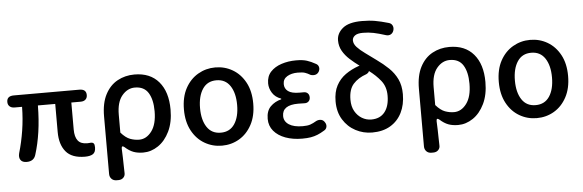

<svg xmlns="http://www.w3.org/2000/svg" viewBox="-62 -1012 4291 1413"><g transform="rotate(-5 2084.0 -305.0)"><path d="M100 8Q68 8 55 -11Q42 -30 50 -61Q73 -139 86.5 -224.5Q100 -310 101 -399H46Q23 -399 9.5 -411Q-4 -423 -4 -444Q-4 -488 48 -488H532Q583 -488 583 -444Q583 -423 570 -411Q557 -399 534 -399H465V-200Q465 -145 486.5 -117.5Q508 -90 555 -90Q566 -90 573 -91Q580 -92 584 -92Q596 -92 603 -84.5Q610 -77 610 -55Q610 -19 589.5 -6Q569 7 531 7Q434 7 390 -46Q346 -99 346 -191V-399H218Q217 -293 204 -204Q191 -115 168 -42Q155 8 100 8Z M747 200Q724 200 710 185.5Q696 171 696 149V-276Q696 -374 729.5 -438Q763 -502 819.5 -533Q876 -564 945 -564Q1061 -564 1124.5 -489.5Q1188 -415 1188 -284Q1188 -190 1155.5 -123Q1123 -56 1071 -21Q1019 14 961 14Q920 14 889 2.5Q858 -9 826 -38Q805 -55 805 -28Q807 12 807.5 37.5Q808 63 808.5 87.5Q809 112 810 149Q812 171 798 185.5Q784 200 761 200ZM939 -83Q993 -83 1031.5 -134.5Q1070 -186 1070 -282Q1070 -368 1039 -418Q1008 -468 940 -468Q885 -468 845 -420Q805 -372 805 -279V-147Q840 -107 873 -95Q906 -83 939 -83Z M1542 14Q1473 14 1414.5 -20Q1356 -54 1321 -119Q1286 -184 1286 -275Q1286 -367 1321 -431.5Q1356 -496 1414.5 -530Q1473 -564 1542 -564Q1612 -564 1670 -530Q1728 -496 1763 -431.5Q1798 -367 1798 -275Q1798 -184 1763 -119Q1728 -54 1670 -20Q1612 14 1542 14ZM1542 -82Q1609 -82 1644 -134.5Q1679 -187 1679 -275Q1679 -363 1644 -416Q1609 -469 1542 -469Q1475 -469 1440 -416Q1405 -363 1405 -275Q1405 -187 1440 -134.5Q1475 -82 1542 -82Z M2135 14Q2066 14 2011.5 -6Q1957 -26 1925.5 -63.5Q1894 -101 1894 -153Q1894 -212 1926 -244Q1958 -276 2006 -288V-293Q1963 -308 1941.5 -342Q1920 -376 1920 -413Q1920 -465 1950.5 -498Q1981 -531 2031 -547.5Q2081 -564 2139 -564Q2189 -564 2219.5 -554Q2250 -544 2282 -526Q2299 -518 2303.5 -501Q2308 -484 2298 -466Q2288 -450 2271.5 -446Q2255 -442 2237 -448Q2215 -461 2197 -467Q2179 -473 2143 -473Q2097 -473 2065.5 -454Q2034 -435 2034 -398Q2034 -364 2060.5 -344.5Q2087 -325 2144 -325Q2155 -325 2161 -325Q2167 -325 2173 -325Q2192 -326 2204 -315Q2216 -304 2216 -284Q2216 -265 2204 -254Q2192 -243 2173 -244Q2165 -244 2152.5 -244.5Q2140 -245 2127 -245Q2009 -245 2009 -164Q2009 -124 2045 -100.5Q2081 -77 2147 -77Q2182 -77 2202.5 -84Q2223 -91 2250 -107Q2268 -115 2285 -111.5Q2302 -108 2312 -91Q2323 -75 2319.5 -57Q2316 -39 2298 -30Q2272 -14 2248.5 -4.5Q2225 5 2198.5 9.5Q2172 14 2135 14Z M2652 14Q2587 14 2530 -16Q2473 -46 2438 -102.5Q2403 -159 2403 -237Q2403 -307 2428.5 -354.5Q2454 -402 2497 -432.5Q2540 -463 2594 -482L2602 -484Q2565 -511 2532.5 -540.5Q2500 -570 2480 -605Q2460 -640 2460 -683Q2460 -735 2505 -772.5Q2550 -810 2647 -810Q2701 -810 2744 -802.5Q2787 -795 2842 -779Q2862 -774 2870 -757.5Q2878 -741 2872 -721Q2866 -702 2850.5 -693.5Q2835 -685 2815 -691Q2762 -708 2725 -715.5Q2688 -723 2647 -723Q2606 -723 2587.5 -708.5Q2569 -694 2569 -674Q2569 -648 2591.5 -623.5Q2614 -599 2650.5 -573Q2687 -547 2730 -515Q2778 -481 2817 -443.5Q2856 -406 2878.5 -359Q2901 -312 2901 -248Q2901 -170 2871.5 -111Q2842 -52 2786.5 -19Q2731 14 2652 14ZM2667 -439Q2664 -427 2647 -418Q2584 -396 2548.5 -356Q2513 -316 2513 -240Q2513 -190 2533 -155Q2553 -120 2585 -101Q2617 -82 2654 -82Q2719 -82 2753.5 -126Q2788 -170 2788 -247Q2788 -313 2752.5 -357.5Q2717 -402 2667 -439Z M3073 200Q3050 200 3036 185.5Q3022 171 3022 149V-276Q3022 -374 3055.5 -438Q3089 -502 3145.5 -533Q3202 -564 3271 -564Q3387 -564 3450.5 -489.5Q3514 -415 3514 -284Q3514 -190 3481.5 -123Q3449 -56 3397 -21Q3345 14 3287 14Q3246 14 3215 2.5Q3184 -9 3152 -38Q3131 -55 3131 -28Q3133 12 3133.5 37.5Q3134 63 3134.5 87.5Q3135 112 3136 149Q3138 171 3124 185.5Q3110 200 3087 200ZM3265 -83Q3319 -83 3357.5 -134.5Q3396 -186 3396 -282Q3396 -368 3365 -418Q3334 -468 3266 -468Q3211 -468 3171 -420Q3131 -372 3131 -279V-147Q3166 -107 3199 -95Q3232 -83 3265 -83Z M3868 14Q3799 14 3740.5 -20Q3682 -54 3647 -119Q3612 -184 3612 -275Q3612 -367 3647 -431.5Q3682 -496 3740.5 -530Q3799 -564 3868 -564Q3938 -564 3996 -530Q4054 -496 4089 -431.5Q4124 -367 4124 -275Q4124 -184 4089 -119Q4054 -54 3996 -20Q3938 14 3868 14ZM3868 -82Q3935 -82 3970 -134.5Q4005 -187 4005 -275Q4005 -363 3970 -416Q3935 -469 3868 -469Q3801 -469 3766 -416Q3731 -363 3731 -275Q3731 -187 3766 -134.5Q3801 -82 3868 -82Z"/></g></svg>

Font: Chiron GoRound TC M
Style: Regular
Weight: 500
Designer: Ryoko NISHIZUKA 西塚涼子 (kana, bopomofo & ideographs); Paul D. Hunt (Latin, Greek & Cyrillic); Sandoll Communications 산돌커뮤니
Foundry: Adobe
Version: Version 1.000;hotconv 1.1.1;makeotfexe 2.6.0